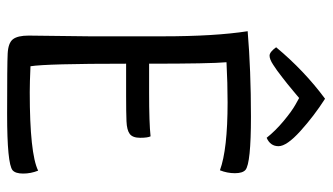

<svg xmlns="http://www.w3.org/2000/svg" viewBox="-212 -696 911 526"><g transform="rotate(90 243.0 -433.5)"><path d="M251 -869Q298 -839 339.5 -801.5Q381 -764 381 -741.5Q381 -719 358 -709Q339 -733 312 -755.5Q285 -778 267 -788L249 -798Q243 -793 230.5 -782.5Q218 -772 210.5 -766Q203 -760 192 -751.5Q181 -743 173.5 -737.5Q166 -732 158 -727Q143 -717 133 -717Q123 -717 110 -735Q174 -812 251 -869ZM78 -57 80 -224V-424Q80 -567 66 -657Q173 -666 300.5 -666Q428 -666 446 -651Q455 -643 455 -622Q455 -601 447 -581Q390 -602 261 -602Q208 -602 151 -599Q155 -555 155 -387H234Q318 -387 354 -391Q358 -383 358 -362.5Q358 -342 347.5 -334Q337 -326 312.5 -325Q288 -324 243 -324H155Q155 -106 162 -62Q206 -60 233 -60Q401 -60 448 -83Q456 -63 456 -42Q456 -21 447 -13Q429 2 293 2Q157 2 127.5 0.5Q98 -1 88 -14Q78 -27 78 -57Z"/></g></svg>

Font: Overlock
Style: Regular
Weight: 400
Designer: Dario Muhafara
Foundry: Dario Manuel Muhafara
Version: Version 1.002